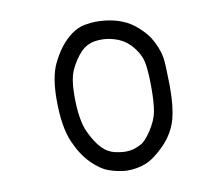

<svg xmlns="http://www.w3.org/2000/svg" viewBox="-84 -859 1169 1000"><g transform="rotate(-10 500.0 -359.0)"><path d="M211.9 -389.6Q211.9 -506.8 243.2 -575.2Q288.1 -669.9 352.5 -716.8Q387.7 -742.2 422.4 -748.5Q457 -754.9 482.4 -754.9Q560.5 -754.9 621.1 -730.5Q664.1 -713.9 701.2 -679.7Q737.3 -646.5 753.9 -620.1Q788.1 -564.5 797.9 -508.8Q802.7 -478.5 804.7 -367.2Q804.7 -357.4 804.7 -347.7Q804.7 -249 787.1 -183.6Q766.6 -111.3 710 -53.7Q653.3 2.9 608.4 20Q563.5 37.1 515.6 37.1Q507.8 37.1 503.9 37.1Q458 33.2 417 18.6Q373 3.9 326.7 -42.5Q280.3 -88.9 248 -163.1Q211.9 -244.1 211.9 -389.6ZM709 -370.1Q709 -482.4 692.4 -526.4Q675.8 -568.4 642.1 -602.1Q608.4 -635.7 561.5 -648.4Q528.3 -658.2 495.1 -658.2Q480.5 -658.2 461.9 -655.8Q443.4 -653.3 424.8 -644.5Q404.3 -634.8 386.7 -617.2Q352.5 -581.1 328.1 -529.3Q306.6 -482.4 306.6 -391.6Q306.6 -325.2 314.5 -278.8Q322.3 -232.4 335 -204.1Q364.3 -139.6 398.4 -105.5Q426.8 -77.1 463.9 -68.4Q495.1 -61.5 521.5 -61.5Q561.5 -61.5 600.6 -83Q625 -93.8 658.2 -144Q691.4 -194.3 700.2 -239.3Q709 -284.2 709 -370.1Z"/></g></svg>

Font: JasonHandwriting2
Style: SemiBold
Weight: 600
Version: Version 1.04.7